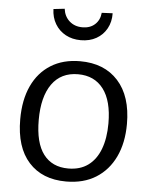

<svg xmlns="http://www.w3.org/2000/svg" viewBox="-54 -812 684 866"><g transform="rotate(5 287.5 -379.0)"><path d="M294.3 -537Q403.7 -537 466.2 -468Q528.7 -399 528.7 -273.3Q528.7 -187.7 498.5 -124.3Q468.3 -61 412.3 -26Q356.3 9 277.3 9Q169.3 9 108.3 -58.7Q47.3 -126.3 47.3 -253Q47.3 -340.7 76.8 -404.2Q106.3 -467.7 161.7 -502.3Q217 -537 294.3 -537ZM290 -477.7Q213 -477.7 171.8 -420Q130.7 -362.3 130.7 -257.3Q130.7 -153.7 169.8 -102Q209 -50.3 282 -50.3Q335.3 -50.3 371.5 -76.5Q407.7 -102.7 426.5 -151.8Q445.3 -201 445.3 -268.7Q445.3 -370.7 404.7 -424.2Q364 -477.7 290 -477.7ZM288 -631.7Q249.3 -631.7 219.3 -648Q189.3 -664.3 171.8 -693.7Q154.3 -723 153.3 -761L203.7 -766.7Q208 -732.3 231.5 -711.3Q255 -690.3 290.3 -690.3Q325.3 -690.3 347 -710.2Q368.7 -730 371.7 -763L421 -765.3Q421.7 -726.3 405 -696Q388.3 -665.7 358.2 -648.7Q328 -631.7 288 -631.7Z"/></g></svg>

Font: Bitter Thin
Style: Regular
Weight: 100
Designer: Sol Matas, and Bitter project Authors
Foundry: Sol Matas
Version: Version 2.002